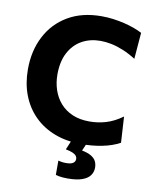

<svg xmlns="http://www.w3.org/2000/svg" viewBox="-100 -803 885 1099"><g transform="rotate(10 342.0 -254.0)"><path d="M414 13.5Q327 13.5 257.5 -13Q188 -39.5 138.8 -88.8Q89.5 -138 63.5 -205.8Q37.5 -273.5 37.5 -356Q37.5 -463 81 -547.2Q124.5 -631.5 206 -679.5Q287.5 -727.5 401 -727.5Q435.5 -727.5 469.2 -723Q503 -718.5 534 -711Q565 -703.5 591.8 -693.8Q618.5 -684 639.5 -673L627 -520Q588 -544.5 552 -559.2Q516 -574 482.8 -580.8Q449.5 -587.5 419.5 -587.5Q358.5 -587.5 311 -560.8Q263.5 -534 236.2 -482.2Q209 -430.5 209 -356Q209 -308.5 223 -266.2Q237 -224 265.2 -191.5Q293.5 -159 336 -140.5Q378.5 -122 435.5 -122Q459 -122 482.8 -125.2Q506.5 -128.5 530.5 -135.5Q554.5 -142.5 578.5 -154.8Q602.5 -167 626.5 -184.5L635.5 -33.5Q614 -21.5 588 -12.5Q562 -3.5 533.2 2.2Q504.5 8 474.2 10.8Q444 13.5 414 13.5ZM368.5 221Q355.5 221 342.5 220Q329.5 219 318.5 217Q307.5 215 300 212.5V129.5Q306.5 131.5 318.8 133.5Q331 135.5 345.5 135.5Q373.5 135.5 386.2 126.8Q399 118 399 102.5Q399 93.5 393 85.2Q387 77 372.2 70.2Q357.5 63.5 331 58.5L367 -27H445V0L423.5 49Q457.5 55.5 477.5 67.5Q497.5 79.5 505.8 96Q514 112.5 514 133Q514 157.5 500.2 177.5Q486.5 197.5 454.5 209.2Q422.5 221 368.5 221Z"/></g></svg>

Font: Commissioner Thin
Style: Bold
Weight: 700
Version: Version 1.001;gftools[0.9.23]